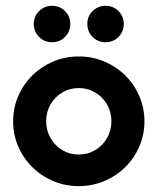

<svg xmlns="http://www.w3.org/2000/svg" viewBox="-20 -624 540 658"><path d="M250 13.9Q203.5 13.9 162.5 -3.5Q121.5 -20.8 90.6 -51.4Q59.7 -81.9 42.4 -122.2Q25 -162.5 25 -208.3Q25 -254.2 42.4 -294.4Q59.7 -334.7 90.6 -365.3Q121.5 -395.8 162.5 -413.2Q203.5 -430.6 250 -430.6Q296.5 -430.6 337.5 -413.2Q378.5 -395.8 409.4 -365.3Q440.3 -334.7 457.6 -294.4Q475 -254.2 475 -208.3Q475 -162.5 457.6 -122.2Q440.3 -81.9 409.4 -51.4Q378.5 -20.8 337.5 -3.5Q296.5 13.9 250 13.9ZM250 -94.4Q281.2 -94.4 306.6 -109.7Q331.9 -125 346.9 -151Q361.8 -177.1 361.8 -208.3Q361.8 -240.3 346.9 -266Q331.9 -291.7 306.6 -306.9Q281.2 -322.2 250 -322.2Q218.8 -322.2 193.4 -306.9Q168.1 -291.7 153.1 -266Q138.2 -240.3 138.2 -208.3Q138.2 -177.1 153.1 -151Q168.1 -125 193.4 -109.7Q218.8 -94.4 250 -94.4ZM158.3 -479.2Q141 -479.2 126.7 -487.5Q112.5 -495.8 104.2 -510.1Q95.8 -524.3 95.8 -541.7Q95.8 -559.7 104.2 -573.6Q112.5 -587.5 126.7 -595.8Q141 -604.2 158.3 -604.2Q176.4 -604.2 190.3 -595.8Q204.2 -587.5 212.5 -573.6Q220.8 -559.7 220.8 -541.7Q220.8 -524.3 212.5 -510.1Q204.2 -495.8 190.3 -487.5Q176.4 -479.2 158.3 -479.2ZM341.7 -479.2Q324.3 -479.2 310.1 -487.5Q295.8 -495.8 287.5 -510.1Q279.2 -524.3 279.2 -541.7Q279.2 -559.7 287.5 -573.6Q295.8 -587.5 310.1 -595.8Q324.3 -604.2 341.7 -604.2Q359.7 -604.2 373.6 -595.8Q387.5 -587.5 395.8 -573.6Q404.2 -559.7 404.2 -541.7Q404.2 -524.3 395.8 -510.1Q387.5 -495.8 373.6 -487.5Q359.7 -479.2 341.7 -479.2Z"/></svg>

Font: Afacad Flux
Style: Bold
Weight: 700
Designer: Kristian Moeller
Foundry: Dicotype
Version: Version 1.100